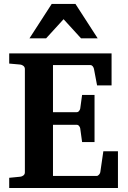

<svg xmlns="http://www.w3.org/2000/svg" viewBox="-20 -937 638 957"><path d="M567.9 0H25.9V-50.8L81.1 -56.2Q89.8 -57.1 96.9 -62.7Q104 -68.4 104 -78.1V-592.8Q104 -602.5 96.9 -608.4Q89.8 -614.3 81.1 -615.2L25.9 -620.1V-670.9H536.1V-511.2H463.9L448.2 -594.2Q446.3 -601.6 441.7 -607.2Q437 -612.8 430.2 -612.8H244.1V-377.9H362.8Q369.6 -377.9 374.5 -384.5Q379.4 -391.1 379.9 -396L389.2 -463.9H451.2V-229H389.2L379.9 -296.9Q379.4 -302.2 374.5 -308.6Q369.6 -314.9 362.8 -314.9H244.1V-60.1H461.9Q468.3 -60.1 473.9 -66.9Q479.5 -73.7 480 -79.1L495.1 -183.1H567.9ZM466.8 -746.1H383.8L296.9 -841.3L210 -746.1H127L237.8 -917.5H356Z"/></svg>

Font: Charis
Style: Bold
Weight: 700
Designer: Walt Agee, Miriam Martin, Annie Olsen, Victor Gaultney, Lorna Priest, Alan Ward, Bob Hallissy, Martin Hosken, Sharon Cor
Foundry: SIL Global
Version: Version 7.000